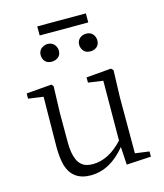

<svg xmlns="http://www.w3.org/2000/svg" viewBox="-124 -934 888 1040"><g transform="rotate(-15 320.0 -414.0)"><path d="M377 -684.6Q377 -716.8 407.2 -730.5Q417 -734.4 427.7 -734.4Q461.9 -734.4 474.6 -704.1Q478.5 -694.3 478.5 -684.6Q478.5 -648.4 444.3 -637.7Q436.5 -635.7 427.7 -635.7Q392.6 -635.7 380.9 -666Q377 -674.8 377 -684.6ZM456.1 -840.8V-790H183.6V-840.8ZM211.9 -635.7Q174.8 -635.7 164.1 -667Q161.1 -675.8 161.1 -684.6Q161.1 -717.8 192.4 -730.5Q202.1 -734.4 211.9 -734.4Q244.1 -734.4 257.8 -706.1Q262.7 -695.3 262.7 -684.6Q262.7 -649.4 229.5 -638.7Q220.7 -635.7 211.9 -635.7ZM516.6 -40 595.7 -29.3V0L458 7.8L452.1 -92.8Q366.2 12.7 256.8 13.7Q155.3 13.7 127 -78.1Q115.2 -121.1 115.2 -183.6L118.2 -463.9L34.2 -475.6V-504.9L175.8 -516.6L185.5 -504.9L180.7 -355.5V-190.4Q180.7 -67.4 246.1 -46.9Q262.7 -42 283.2 -42Q372.1 -43 451.2 -128.9L453.1 -463.9L370.1 -475.6V-504.9L509.8 -516.6L521.5 -504.9L516.6 -355.5Z"/></g></svg>

Font: GenYoMin JP Light
Style: Regular
Weight: 300
Version: Version 1.001;PS 1;hotconv 16.6.51;makeotf.lib2.5.65220 DEVE